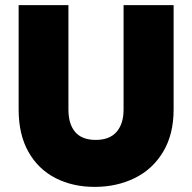

<svg xmlns="http://www.w3.org/2000/svg" viewBox="-20 -725 752 752"><path d="M248 -705V-296Q248 -239 274.5 -208Q301 -177 355 -177Q409 -177 436.5 -208.5Q464 -240 464 -296V-705H660V-296Q660 -199 619 -130.5Q578 -62 507.5 -27.5Q437 7 351 7Q265 7 197.5 -27.5Q130 -62 91.5 -130Q53 -198 53 -296V-705Z"/></svg>

Font: DVN-Poppins ExtBd
Style: Regular
Weight: 800
Designer: Ninad Kale (Devanagari), Jonny Pinhorn (Latin)
Foundry: Indian Type Foundry
Version: 4.004